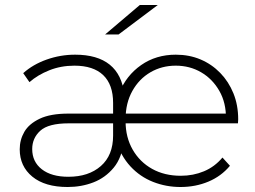

<svg xmlns="http://www.w3.org/2000/svg" viewBox="-20 -745 1023 769"><path d="M251 4Q160 4 109.5 -37.5Q59 -79 59 -147Q59 -185 77.5 -217Q96 -249 139 -269.5Q182 -290 254 -290H443V-251H255Q174 -251 141.5 -221.5Q109 -192 109 -148Q109 -97 147.5 -67Q186 -37 254 -37Q335 -37 384 -80Q433 -123 433 -202V-333Q433 -406 393.5 -444Q354 -482 278 -482Q224 -482 177.5 -463.5Q131 -445 98 -416L73 -452Q112 -487 167 -506.5Q222 -526 281 -526Q370 -526 419.5 -486Q469 -446 478 -366L458 -374Q486 -443 545.5 -484.5Q605 -526 684 -526Q738 -526 783 -507Q828 -488 862 -453Q896 -418 915 -371Q934 -324 934 -267Q934 -262 933.5 -258.5Q933 -255 933 -251H473V-290H906L885 -269Q886 -333 858.5 -381Q831 -429 785.5 -455.5Q740 -482 684 -482Q628 -482 582.5 -455.5Q537 -429 510 -380.5Q483 -332 483 -268V-259Q483 -195 511.5 -145.5Q540 -96 589.5 -68.5Q639 -41 704 -41Q754 -41 797 -59Q840 -77 871 -114L901 -81Q866 -39 814.5 -17.5Q763 4 703 4Q645 4 593 -16.5Q541 -37 502.5 -78.5Q464 -120 444 -183L476 -182Q469 -114 435.5 -73.5Q402 -33 354 -14.5Q306 4 251 4ZM401 -607 540 -725H612L455 -607Z"/></svg>

Font: Modern
Style: Regular
Weight: 300
Designer: Julieta Ulanovsky
Foundry: Julieta Ulanovsky
Version: Version 8.000